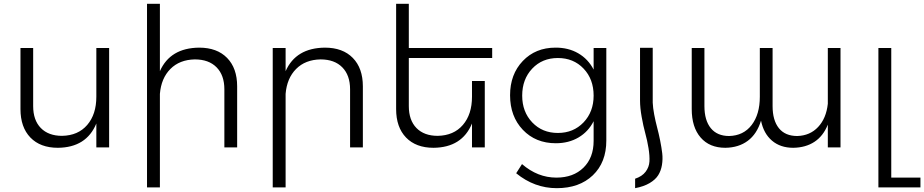

<svg xmlns="http://www.w3.org/2000/svg" viewBox="-20 -777 4872 1012"><path d="M487.8 -523.9H555.2V0H487.8V-126Q435.5 0.5 285.2 2Q192.4 2 140.1 -52.2Q87.9 -106.4 87.9 -202.1V-523.9H154.8V-217.8Q154.8 -143.6 195.1 -102.3Q235.4 -61 307.1 -61Q391.6 -62.5 439.7 -118.4Q487.8 -174.3 487.8 -267.1Z M1029.8 -525.9Q1124 -525.9 1177 -471.7Q1230 -417.5 1230 -321.8V0H1162.6V-306.2Q1162.6 -380.4 1121.6 -422.1Q1080.6 -463.9 1006.8 -463.9Q926.8 -462.4 878.2 -413.6Q829.6 -364.7 822.8 -282.2V210.9H754.9V-756.8H822.8V-401.9Q877 -524.4 1029.8 -525.9Z M1692.4 -525.9Q1786.6 -525.9 1839.6 -471.7Q1892.6 -417.5 1892.6 -321.8V0H1825.2V-306.2Q1825.2 -380.4 1784.2 -422.1Q1743.2 -463.9 1669.4 -463.9Q1589.4 -462.4 1540.8 -413.6Q1492.2 -364.7 1485.4 -282.2V210.9H1417.5V-523.9H1485.4V-401.9Q1539.6 -524.4 1692.4 -525.9Z M2574.2 -471.2H2134.8V-217.8Q2134.8 -143.6 2175 -102.3Q2215.3 -61 2287.1 -61Q2371.6 -62.5 2419.7 -118.4Q2467.8 -174.3 2467.8 -267.1V-350.1H2535.2V0H2467.8V-126Q2415.5 0.5 2265.1 2Q2172.4 2 2120.1 -52.2Q2067.9 -106.4 2067.9 -202.1V-756.8H2134.8V-523.9H2574.2Z M3108.9 -523.9H3175.8V-36.1Q3175.8 79.1 3104.7 147Q3033.7 214.8 2914.6 214.8Q2796.9 214.8 2700.7 136.2L2731.4 87.9Q2814 159.2 2912.6 159.2Q3002 159.2 3055.4 106.7Q3108.9 54.2 3108.9 -34.2V-138.2Q3081.1 -83 3029.3 -52.5Q2977.5 -22 2909.7 -22Q2803.2 -22 2735.8 -92.8Q2668.5 -163.6 2668.5 -274.9Q2668.5 -385.3 2735.6 -455.6Q2802.7 -525.9 2907.7 -525.9Q2975.6 -526.4 3027.8 -496.1Q3080.1 -465.8 3108.9 -410.2ZM3108.9 -272.9Q3108.9 -359.9 3055.9 -415.5Q3002.9 -471.2 2920.4 -471.2Q2837.9 -471.2 2785.2 -415.3Q2732.4 -359.4 2732.4 -272.9Q2732.4 -187.5 2785.4 -131.8Q2838.4 -76.2 2920.4 -76.2Q3002.4 -76.2 3055.7 -131.8Q3108.9 -187.5 3108.9 -272.9Z M3327.6 165V214.8Q3373.5 206.1 3404.1 188Q3434.6 169.9 3449.2 146.7Q3463.9 123.5 3469 92.8Q3474.1 62 3470.5 31Q3466.8 0 3459.5 -36.6Q3452.1 -73.2 3443.6 -105.2Q3435.1 -137.2 3428.2 -173.3Q3421.4 -209.5 3420.4 -235.8V-524.9H3353.5V-247.1Q3353.5 -209 3362.1 -160.9Q3370.6 -112.8 3381.1 -74.7Q3391.6 -36.6 3398.2 3.9Q3404.8 44.4 3403.1 74.2Q3401.4 104 3382.8 128.4Q3364.3 152.8 3327.6 165Z M4343.3 -523.9H4410.2V0H4343.3V-120.1Q4319.3 -60.1 4272.9 -29.5Q4226.6 1 4161.1 2Q4093.3 2 4049.1 -35.6Q4004.9 -73.2 3991.2 -141.1Q3969.7 -70.8 3921.6 -34.9Q3873.5 1 3803.2 2Q3719.7 2 3672.9 -52.2Q3626 -106.4 3626 -202.1V-523.9H3692.9V-217.8Q3692.9 -142.6 3726.6 -101.3Q3760.3 -60.1 3823.2 -60.1Q3898.9 -62 3941.9 -118.2Q3984.9 -174.3 3984.9 -267.1V-523.9H4052.2V-217.8Q4052.2 -142.6 4085.4 -101.3Q4118.7 -60.1 4182.1 -60.1Q4249.5 -62 4292.2 -107.7Q4335 -153.3 4343.3 -230Z M4677.7 159.2H4831.5V210.9H4609.9V-523.9H4677.7Z"/></svg>

Font: Montserrat arm Light
Style: Regular
Weight: 300
Designer: Julieta Ulanovsky
Foundry: Julieta Ulanovsky
Version: Version 6.000;PS 006.000;hotconv 1.0.88;makeotf.lib2.5.64775